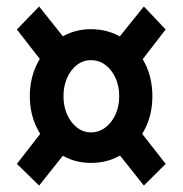

<svg xmlns="http://www.w3.org/2000/svg" viewBox="-20 -636 569 598"><path d="M263.4 -128.6Q209.9 -128.6 166.8 -156.2Q123.7 -183.7 98.3 -230.9Q72.9 -278 72.9 -336.4Q72.9 -395.1 98.3 -442.4Q123.7 -489.8 166.8 -517.5Q209.9 -545.1 263.4 -545.1Q318.3 -545.1 361.5 -517.5Q404.7 -489.8 429.7 -442.4Q454.6 -395.1 454.6 -336.4Q454.6 -278 429.7 -230.9Q404.7 -183.7 361.5 -156.2Q318.3 -128.6 263.4 -128.6ZM101.9 -58 32.6 -125.6 111.8 -227.5 188.5 -167ZM428.1 -58 341.5 -167 416.3 -227.5 496 -125.6ZM263.4 -223.7Q288 -223.7 307.9 -238.7Q327.9 -253.7 339.6 -279.1Q351.3 -304.6 351.3 -336.4Q351.3 -368.3 339.6 -393.7Q327.9 -419.2 307.9 -433.9Q288 -448.7 263.4 -448.7Q239.3 -448.7 219.9 -433.9Q200.5 -419.2 189.1 -393.7Q177.7 -368.3 177.7 -336.4Q177.7 -304.6 189.1 -279.1Q200.5 -253.7 219.9 -238.7Q239.3 -223.7 263.4 -223.7ZM110.7 -443.7 32.6 -544.2 101.9 -615.8 187.4 -508.4ZM418.3 -443.7 341.5 -508.4 428.1 -615.8 496 -544.2Z"/></svg>

Font: Reddit Sans Condensed
Style: Regular
Weight: 400
Designer: Stephen Hutchings
Foundry: Reddit
Version: Version 1.014